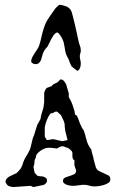

<svg xmlns="http://www.w3.org/2000/svg" viewBox="-20 -756 477 781"><path d="M289.6 -64Q289.1 -64.5 288.1 -67.1Q287.1 -69.8 286.1 -72.8Q285.2 -75.7 284.4 -78.1Q283.7 -80.6 283.7 -81.1Q282.7 -82.5 282.7 -85.2Q282.7 -87.9 282.7 -91.3Q282.7 -94.2 282.7 -97.2Q282.7 -100.1 283.7 -101.6Q276.9 -107.9 275.6 -113Q274.4 -118.2 274.4 -125V-135.3Q274.4 -136.2 273.4 -138.2Q272.5 -140.1 272 -141.1Q270.5 -142.1 266.4 -146.5Q262.2 -150.9 259.8 -151.9Q255.9 -155.3 250 -156.2Q244.1 -157.2 239.7 -160.6Q238.8 -160.6 235.1 -160.6Q231.4 -160.6 230.5 -161.1Q227.1 -160.2 222.4 -158Q217.8 -155.8 216.8 -154.8L211.9 -151.9L188 -154.8H176.3Q169.9 -154.8 163.1 -152.3Q156.2 -149.9 149.7 -146Q143.1 -142.1 137.5 -137Q131.8 -131.8 128.4 -126.5Q127.4 -125.5 126.5 -120.6Q125.5 -115.7 125.5 -114.7Q124.5 -111.8 122.6 -108.6Q120.6 -105.5 120.6 -101.6L119.6 -89.4L116.2 -76.7L120.6 -54.2Q120.6 -53.2 122.1 -51.8Q123.5 -50.3 125.5 -48.3Q130.9 -43 130.9 -42Q130.9 -41.5 132.6 -41Q134.3 -40.5 136.2 -40Q138.2 -39.6 140.1 -39.3Q142.1 -39.1 142.6 -39.1Q145.5 -39.1 150.4 -38.6Q155.3 -38.1 159.9 -36.1Q164.6 -34.2 168 -31Q171.4 -27.8 171.4 -22Q171.4 -16.1 167 -10.7Q162.6 -5.4 156.2 -3.4Q153.8 -2.9 148.4 -2Q143.1 -1 136.7 0.5Q130.4 2 124.5 3.2Q118.7 4.4 116.2 4.9L104.5 0L33.7 4.9Q27.3 3.9 22.7 2.9Q18.1 2 14.4 0Q10.7 -2 8.1 -5.4Q5.4 -8.8 2.4 -15.1Q2.4 -23.9 7.6 -29.5Q12.7 -35.2 20 -39.1Q27.3 -43 35.2 -46.1Q43 -49.3 47.9 -52.2Q47.9 -53.2 49.1 -54Q50.3 -54.7 51.3 -55.7Q55.7 -60.1 60.8 -65.9Q65.9 -71.8 68.4 -78.6Q68.8 -79.1 69.8 -81.5Q70.8 -84 71.8 -86.9Q72.8 -89.8 73.5 -92.3Q74.2 -94.7 74.2 -95.2Q79.6 -109.4 86.9 -120.8Q94.2 -132.3 99.6 -143.6Q100.1 -144 101.1 -146.5Q102.1 -148.9 103 -151.9Q104 -154.8 104.7 -157.2Q105.5 -159.7 105.5 -160.6L113.8 -195.3Q114.3 -195.8 115.2 -198Q116.2 -200.2 117.2 -202.6Q118.2 -205.1 118.9 -207Q119.6 -209 119.6 -209.5L128.4 -238.3Q131.3 -249 136 -256.1Q140.6 -263.2 145 -272.9L147.5 -287.1Q148.4 -289.1 149.4 -293.7Q150.4 -298.3 150.9 -298.8L156.2 -315.9Q156.2 -317.9 157 -321.3Q157.7 -324.7 158.2 -328.6Q158.7 -332.5 159.2 -336.2Q159.7 -339.8 159.7 -341.3V-378.4Q159.7 -379.9 160.9 -382.8Q162.1 -385.7 163.6 -388.9Q165 -392.1 167 -394.8Q168.9 -397.5 171.4 -398.9L188 -404.8Q189.5 -404.8 192.6 -408.4Q195.8 -412.1 196.8 -413.1L213.4 -420.9L226.1 -433.1Q234.4 -433.1 240 -426.5Q245.6 -419.9 249 -413.1Q249.5 -410.6 251.2 -405.3Q252.9 -399.9 254.6 -393.8Q256.3 -387.7 258.1 -382.3Q259.8 -377 259.8 -375V-360.8Q260.7 -359.9 261.7 -357.9Q262.7 -356 263.2 -355Q270 -343.8 274.9 -329.8Q279.8 -315.9 283.7 -301.8Q284.7 -292 284.9 -290.5Q285.2 -289.1 286.1 -289.1Q290.5 -289.1 292.7 -284.9Q294.9 -280.8 297.4 -275.4L303.2 -259.3Q303.2 -257.8 304.7 -254.6Q306.2 -251.5 308.1 -247.6Q310.1 -243.7 311.8 -240Q313.5 -236.3 314 -234.9Q314.5 -234.4 317.4 -230.5Q318.8 -228.5 319.8 -227.1Q320.3 -226.1 321.8 -221.9Q323.2 -217.8 324.7 -212.9Q326.2 -208 327.4 -203.9Q328.6 -199.7 328.6 -198.7Q331.1 -189 334.2 -179Q337.4 -168.9 342.8 -160.6Q342.8 -159.2 346.7 -154.5Q350.6 -149.9 351.1 -148.4L354 -135.3Q356 -127 357.9 -121.6Q359.9 -116.2 360.4 -110.8Q360.4 -109.4 361.6 -105Q362.8 -100.6 364.3 -95.5Q365.7 -90.3 366.9 -86.2Q368.2 -82 368.2 -81.1Q369.1 -75.7 373 -69.3Q377 -63 380.9 -61.5Q381.3 -61 384.5 -59.6Q387.7 -58.1 391.4 -56.4Q395 -54.7 398.2 -53.2Q401.4 -51.8 401.9 -51.8Q407.7 -47.9 412.8 -46.1Q418 -44.4 421.4 -42.2Q424.8 -40 426.8 -36.1Q428.7 -32.2 428.7 -24.4Q428.7 -17.1 420.9 -12Q413.1 -6.8 402.6 -3.7Q392.1 -0.5 381.6 1Q371.1 2.4 366.2 2.4Q353.5 2.4 343 -1Q332.5 -4.4 318.4 -4.4L280.3 0Q275.4 0 268.1 -0.7Q260.7 -1.5 253.7 -3.7Q246.6 -5.9 241.5 -9.8Q236.3 -13.7 236.3 -20.5Q236.3 -29.8 244.6 -33.4Q252.9 -37.1 262.9 -40Q272.9 -43 281.2 -47.1Q289.6 -51.3 289.6 -61.5ZM196.8 -189.9Q197.3 -189.9 200.4 -189.2Q203.6 -188.5 207.8 -187.5Q211.9 -186.5 216.1 -185.5Q220.2 -184.6 222.7 -184.1L233.9 -181.6Q234.4 -182.1 237.8 -182.6Q241.2 -183.1 245.1 -184.1L254.9 -186L245.6 -223.1Q244.6 -227.5 243.9 -235.1Q243.2 -242.7 243.2 -245.1Q243.2 -251.5 241.9 -256.1Q240.7 -260.7 238.8 -265.1Q236.8 -269.5 234.4 -274.2Q231.9 -278.8 229.5 -284.7Q228.5 -288.1 222.9 -292.5Q217.3 -296.9 213.4 -300.8Q211.9 -302.2 208.5 -302.2Q204.1 -302.2 199.7 -298.8Q195.3 -295.4 189.9 -295.4Q185.5 -295.4 180.9 -288.1Q176.3 -280.8 172.1 -271.2Q168 -261.7 165.3 -252.2Q162.6 -242.7 162.1 -238.3V-201.2Q163.1 -199.7 165 -195.3Q167 -190.9 168 -189.9Q168.9 -189 169.9 -187.7Q170.9 -186.5 172.9 -186.5Q173.8 -186.5 177.5 -187Q181.2 -187.5 185.1 -188.2Q189 -189 192.4 -189.5Q195.8 -189.9 196.8 -189.9ZM212.4 -623.5H210Q203.1 -620.1 198 -612.8Q192.9 -605.5 188.5 -597.2Q184.1 -588.9 180.2 -580.3Q176.3 -571.8 172.9 -565.9Q171.9 -565.4 169.7 -562.7Q167.5 -560.1 165 -556.9Q162.6 -553.7 160.6 -551Q158.7 -548.3 158.7 -547.4Q154.3 -540 152.3 -531Q150.4 -522 147.5 -513.9Q144.5 -505.9 139.2 -500.5Q133.8 -495.1 123 -495.1Q118.7 -495.1 112.3 -498.8Q106 -502.4 106.9 -509.3Q108.4 -518.1 112.5 -525.6Q116.7 -533.2 121.8 -540.8Q127 -548.3 131.8 -555.9Q136.7 -563.5 139.6 -571.8Q143.6 -583.5 146.5 -596.9Q149.4 -610.4 153.1 -624Q156.7 -637.7 161.4 -650.6Q166 -663.6 172.9 -674.8Q174.8 -678.2 179.7 -685.3Q184.6 -692.4 189.9 -700Q195.3 -707.5 199.7 -713.9Q204.1 -720.2 205.6 -722.2Q207 -724.1 212.6 -729.2Q218.3 -734.4 220.2 -735.8H221.7Q222.7 -735.8 222.9 -736.1Q223.1 -736.3 224.1 -736.3Q225.1 -736.3 226.6 -736.1Q228 -735.8 229.5 -735.8Q243.2 -732.4 250.7 -729.5Q258.3 -726.6 266.6 -717.3Q267.6 -715.8 269 -712.2Q270.5 -708.5 271.5 -708Q279.8 -677.7 286.4 -648.7Q293 -619.6 299.3 -589.4Q300.8 -581.1 304.7 -571.3Q308.6 -561.5 308.6 -551.8V-547.4Q308.6 -546.4 307.9 -543.7Q307.1 -541 306.4 -538.1Q305.7 -535.2 305.2 -532.5Q304.7 -529.8 304.7 -529.8V-526.4Q304.7 -519.5 306.6 -512.5Q308.6 -505.4 308.6 -498.5Q308.6 -488.8 305.9 -480.7Q303.2 -472.7 295.4 -467.3Q293.9 -468.8 290.3 -471.2Q286.6 -473.6 283 -476.6Q279.3 -479.5 275.9 -482.2Q272.5 -484.9 271.5 -485.8Q270.5 -486.3 269 -490Q267.6 -493.7 266.6 -495.6Q265.6 -496.6 264.4 -500.2Q263.2 -503.9 261.7 -507.8Q260.3 -511.7 259 -514.9Q257.8 -518.1 257.3 -518.6Q256.3 -519.5 254.9 -522.5Q253.4 -525.4 252 -528.6Q250.5 -531.7 249.3 -534.4Q248 -537.1 248 -538.1Q247.1 -539.6 245.8 -546.6Q244.6 -553.7 243.2 -561.8Q241.7 -569.8 240.5 -576.4Q239.3 -583 238.8 -584.5Q237.3 -588.9 235.1 -594.2Q232.9 -599.6 229.7 -605Q226.6 -610.4 222.9 -615.2Q219.2 -620.1 214.8 -623.5Z"/></svg>

Font: IM FELL English SC
Style: Regular
Weight: 400
Designer: Igino Marini
Foundry: Igino Marini
Version: 3.00